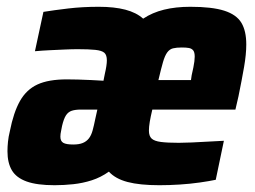

<svg xmlns="http://www.w3.org/2000/svg" viewBox="-20 -538 753 566"><path d="M141 8Q89 8 58.5 -3Q28 -14 15 -36Q2 -58 2 -92Q2 -105 3.5 -120Q5 -135 9 -151Q20 -207 39 -240.5Q58 -274 90.5 -289Q123 -304 177 -304Q191 -304 210 -303.5Q229 -303 249 -302Q269 -301 285 -300L289 -320Q292 -333 293.5 -343Q295 -353 295 -360Q295 -376 287.5 -382.5Q280 -389 261 -391Q242 -393 209 -393Q192 -393 170.5 -392Q149 -391 127 -390Q105 -389 83 -387L108 -503Q139 -508 181 -513Q223 -518 271 -518Q317 -518 349.5 -509.5Q382 -501 402 -483Q429 -501 463.5 -509.5Q498 -518 541 -518Q605 -518 641 -506.5Q677 -495 691.5 -471Q706 -447 706 -407Q706 -378 699.5 -340.5Q693 -303 683 -254L674 -215H429Q424 -194 421.5 -179Q419 -164 419 -153Q419 -137 427 -129.5Q435 -122 454.5 -119.5Q474 -117 507 -117Q522 -117 545 -118Q568 -119 593 -120.5Q618 -122 640 -123L616 -8Q597 -4 569 0Q541 4 510 6Q479 8 450 8Q392 8 356 -1.5Q320 -11 301 -32Q277 -15 250.5 -6.5Q224 2 196 5Q168 8 141 8ZM196 -112Q213 -112 224 -116.5Q235 -121 242 -130Q249 -139 253 -153.5Q257 -168 261 -188L267 -215H219Q202 -215 191.5 -211.5Q181 -208 174.5 -198Q168 -188 163 -167Q162 -160 160 -151.5Q158 -143 158 -135Q158 -122 166.5 -117Q175 -112 196 -112ZM447 -302H543L545 -316Q548 -329 550 -339Q552 -349 553 -357Q554 -365 554 -371Q554 -384 549.5 -389.5Q545 -395 537 -396.5Q529 -398 516 -398Q500 -398 490 -395.5Q480 -393 473 -383.5Q466 -374 460.5 -355Q455 -336 447 -302Z"/></svg>

Font: Saira SemiCondensed ExtraBold
Style: Italic
Weight: 800
Width: 4
Italic angle: -12°
Designer: Hector Gatti with collaboration of the Omnibus-Type team
Foundry: Omnibus-Type
Version: Version 1.101